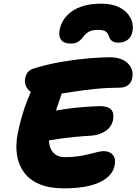

<svg xmlns="http://www.w3.org/2000/svg" viewBox="-20 -1026 749 1053"><path d="M330 7Q250 7 195.5 -16.5Q141 -40 111 -81.5Q81 -123 73 -177.5Q65 -232 77 -293Q83 -323 92.5 -360Q102 -397 116 -438.5Q130 -480 150 -523Q168 -564 200 -585Q232 -606 270 -606Q283 -606 297.5 -598.5Q312 -591 321.5 -577Q331 -563 326 -542Q322 -521 308.5 -483Q295 -445 279 -396Q263 -347 252 -291Q245 -255 252.5 -226.5Q260 -198 281 -181Q302 -164 336 -164Q376 -164 409 -169Q442 -174 468 -180.5Q494 -187 514 -192Q534 -197 548 -197Q582 -197 599 -176.5Q616 -156 609 -120Q601 -79 566 -50.5Q531 -22 472 -7.5Q413 7 330 7ZM198 -245Q174 -240 163.5 -250Q153 -260 152.5 -279.5Q152 -299 156 -322Q163 -354 186.5 -378.5Q210 -403 239 -410Q265 -416 293.5 -421Q322 -426 356 -430.5Q390 -435 432 -438.5Q474 -442 527 -444Q573 -444 590 -424.5Q607 -405 600 -368Q591 -328 557.5 -306.5Q524 -285 481 -282Q430 -279 389.5 -275Q349 -271 316 -266.5Q283 -262 254 -256.5Q225 -251 198 -245ZM230 -502Q166 -502 138.5 -530.5Q111 -559 118 -597Q122 -616 132.5 -630Q143 -644 170 -652Q246 -675 324.5 -688Q403 -701 470.5 -706.5Q538 -712 581 -712Q648 -712 681.5 -678Q715 -644 705 -597Q701 -575 683.5 -560Q666 -545 634 -545Q568 -545 504.5 -538.5Q441 -532 386 -523.5Q331 -515 290.5 -508.5Q250 -502 230 -502ZM534 -1006Q595 -1006 635 -985.5Q675 -965 693.5 -932Q712 -899 708 -863Q704 -827 682.5 -809.5Q661 -792 630 -792Q608 -792 595.5 -800.5Q583 -809 578 -825Q574 -841 562 -851.5Q550 -862 518 -862Q484 -862 466.5 -851.5Q449 -841 438 -826Q426 -809 410 -798Q394 -787 369 -787Q328 -787 313.5 -810Q299 -833 309 -871Q319 -911 348 -941.5Q377 -972 423.5 -989Q470 -1006 534 -1006Z"/></svg>

Font: Shantell Sans ExtraBold
Style: Italic
Weight: 800
Italic angle: -11°
Designer: Stephen Nixon, Anya Danilova, Shantell Martin
Foundry: Arrow Type
Version: Version 1.011;[c5ecc13dd]